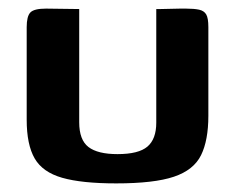

<svg xmlns="http://www.w3.org/2000/svg" viewBox="-20 -420 547 446"><path d="M164 -399V-136Q164 -95 185.5 -78.5Q207 -62 253 -62Q302 -62 322.5 -79.5Q343 -97 343 -135V-399Q344 -399 353.5 -399Q363 -399 375.5 -399.5Q388 -400 398.5 -400Q409 -400 412 -400Q431 -400 442.5 -397.5Q454 -395 459 -386.5Q464 -378 464 -357V-151Q464 -94 447 -59.5Q430 -25 384 -9.5Q338 6 250 6Q170 6 124.5 -7Q79 -20 60.5 -52Q42 -84 42 -142V-357Q42 -382 50.5 -391Q59 -400 87 -400Q106 -400 125 -399.5Q144 -399 164 -399Z"/></svg>

Font: Genos SemiBold
Style: Regular
Weight: 600
Designer: Robert E. Leuschke
Foundry: Robert E. Leuschke
Version: Version 1.010